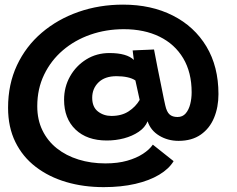

<svg xmlns="http://www.w3.org/2000/svg" viewBox="-20 -768 1000 809"><path d="M417 20.5Q332 20.5 259 -1Q186 -22.5 130.8 -64.8Q75.5 -107 44.8 -169.5Q14 -232 14 -314Q14 -413 51.5 -493Q89 -573 155.8 -630Q222.5 -687 310.5 -717.8Q398.5 -748.5 498.5 -748.5Q617.5 -748.5 708.2 -702.5Q799 -656.5 849.8 -572Q900.5 -487.5 900.5 -371.5Q900.5 -316.5 882 -271.8Q863.5 -227 826 -200.8Q788.5 -174.5 732.5 -174.5Q687 -174.5 650.8 -196.5Q614.5 -218.5 602 -257Q591 -230.5 564.2 -212.5Q537.5 -194.5 502.5 -185.2Q467.5 -176 430 -176Q346.5 -176 298.2 -222.2Q250 -268.5 250 -347.5Q250 -401.5 275.2 -446.2Q300.5 -491 343.8 -517.8Q387 -544.5 441 -544.5Q478 -544.5 503.5 -537.2Q529 -530 544 -515.5Q542.5 -525 541.2 -537Q540 -549 539 -555.5Q548.5 -556 565.8 -556.8Q583 -557.5 600.5 -558.2Q618 -559 629 -559.5Q636 -521 644 -481.8Q652 -442.5 658.8 -408.8Q665.5 -375 670.2 -352.2Q675 -329.5 676.5 -323.5Q682.5 -296.5 694.5 -285.8Q706.5 -275 728 -275Q749.5 -275 762.5 -290.2Q775.5 -305.5 781.5 -329.2Q787.5 -353 787.5 -379Q787.5 -463 752 -522.5Q716.5 -582 652.2 -613.5Q588 -645 501.5 -645Q427 -645 361 -622Q295 -599 244.8 -556Q194.5 -513 165.8 -453.2Q137 -393.5 137 -320.5Q137 -263.5 158.8 -218.8Q180.5 -174 219.5 -143Q258.5 -112 310.8 -95.8Q363 -79.5 424 -79.5Q476.5 -79.5 515.8 -90.8Q555 -102 582.2 -119.8Q609.5 -137.5 624 -158.5L711.5 -89Q692 -56.5 650.8 -31.8Q609.5 -7 550 6.8Q490.5 20.5 417 20.5ZM449.5 -279.5Q492.5 -279.5 522 -298.8Q551.5 -318 568.5 -347L550.5 -429Q537.5 -438 516.8 -442.5Q496 -447 471 -447Q422 -447 395.2 -421Q368.5 -395 368.5 -356Q368.5 -317 392.8 -298.2Q417 -279.5 449.5 -279.5Z"/></svg>

Font: Grandstander Thin SemiBold
Style: Regular
Weight: 600
Version: Version 1.200